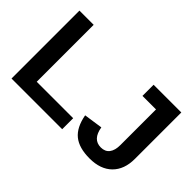

<svg xmlns="http://www.w3.org/2000/svg" viewBox="-104 -1027 1375 1375"><g transform="rotate(45 583.5 -339.0)"><path d="M580.1 -111.3V0H66.9V-688H210.9V-111.3ZM866.7 9.8Q759.8 9.8 702.4 -36.6Q645 -83 626 -186.5L769 -207.5Q786.1 -103 867.7 -103Q910.6 -103 932.9 -131.8Q955.1 -160.6 955.1 -214.4V-575.2H817.9V-688H1098.6V-217.8Q1098.6 -110.4 1037.6 -50.3Q976.6 9.8 866.7 9.8Z"/></g></svg>

Font: Arimo
Style: Bold
Weight: 700
Designer: Steve Matteson
Foundry: Monotype Imaging Inc.
Version: Version 1.33